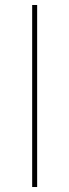

<svg xmlns="http://www.w3.org/2000/svg" viewBox="-20 -750 278 770"><path d="M109 0V-730H129V0Z"/></svg>

Font: M PLUS 1 Thin
Style: Regular
Weight: 100
Designer: Coji Morishita
Foundry: UNDERFOREST DESIGN
Version: Version 1.001